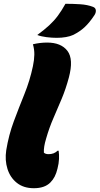

<svg xmlns="http://www.w3.org/2000/svg" viewBox="-20 -984 527 1015"><path d="M154 -634Q161 -667 161.5 -695Q162 -723 154 -750Q192 -759 229 -759Q303 -759 336.5 -715Q370 -671 344 -574Q328 -514 306 -461.5Q284 -409 262 -358.5Q240 -308 224 -252Q217 -229 214 -210.5Q211 -192 212 -177Q220 -169 237 -169Q266 -169 284 -187H290Q293 -168 292 -144Q291 -120 284 -93Q278 -68 269 -50.5Q260 -33 246 -19Q216 11 159 11Q105 11 69.5 -17Q34 -45 19.5 -91Q5 -137 13 -190Q26 -270 53 -342.5Q80 -415 109 -486.5Q138 -558 154 -634ZM326 -964Q367 -964 404.5 -961.5Q442 -959 471 -948Q485 -943 486.5 -930.5Q488 -918 480 -905Q453 -864 427 -840Q401 -816 366 -799Q351 -792 328.5 -788Q306 -784 280 -784Q255 -784 226.5 -787.5Q198 -791 177 -799Q215 -827 240.5 -850.5Q266 -874 286 -901Q306 -928 326 -964Z"/></svg>

Font: Recursive Sn Csl St Blk
Style: Italic
Weight: 900
Italic angle: -15°
Version: Version 1.079;hotconv 1.0.112;makeotfexe 2.5.65598; ttfautoh